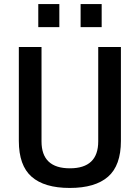

<svg xmlns="http://www.w3.org/2000/svg" viewBox="-20 -917 690 948"><path d="M185 -219Q185 -86 325 -86Q465 -86 465 -219V-685H577V-221Q577 -100 513.5 -44.5Q450 11 324.5 11Q199 11 136 -44.5Q73 -100 73 -221V-685H185ZM169 -783V-897H273V-783ZM378 -783V-897H482V-783Z"/></svg>

Font: Titillium Web[RUS by Daymarius]
Style: Regular
Weight: 600
Designer: Cyrillization by Daymarius
Foundry: Cyrillization by Daymarius
Version: Version 1.002 September 11, 2018